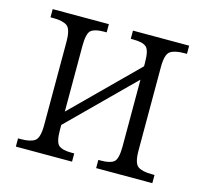

<svg xmlns="http://www.w3.org/2000/svg" viewBox="-84 -630 771 723"><g transform="rotate(15 302.0 -268.0)"><path d="M36 0V-32H47Q84 -32 101 -44Q118 -56 118 -106V-430Q118 -480 101 -492Q84 -504 47 -504H36V-536H255V-504H244Q209 -504 194.5 -492Q180 -480 180 -431V-175L424 -417V-431Q424 -480 409.5 -492Q395 -504 360 -504H349V-536H568V-504H557Q520 -504 503 -492Q486 -480 486 -430V-106Q486 -56 503 -44Q520 -32 557 -32H568V0H349V-32H360Q395 -32 409.5 -44Q424 -56 424 -105V-365L180 -123V-105Q180 -56 194.5 -44Q209 -32 244 -32H255V0Z"/></g></svg>

Font: Noto Serif SemiCondensed Light
Style: Regular
Weight: 300
Width: 4
Designer: Monotype Design Team
Foundry: Monotype Imaging Inc.
Version: Version 2.013